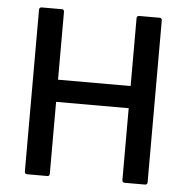

<svg xmlns="http://www.w3.org/2000/svg" viewBox="-49 -703 730 751"><g transform="rotate(5 316.0 -327.5)"><path d="M85 0Q75 0 75 -10V-645Q75 -655 85 -655H164Q173 -655 173 -645V-379H458V-645Q458 -655 468 -655H547Q557 -655 557 -645V-10Q557 0 547 0H468Q458 0 458 -10V-292H173V-10Q173 0 164 0Z"/></g></svg>

Font: Sofia Sans Semi Condensed SemiBold
Style: Regular
Weight: 600
Designer: Botio Nikoltchev, Ani Petrova
Foundry: lettersoup
Version: Version 4.100